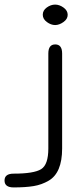

<svg xmlns="http://www.w3.org/2000/svg" viewBox="-139 -652 366 843"><path d="M140.1 -618.7Q158.2 -605.5 158.2 -586.9Q158.2 -568.4 139.6 -555.2Q121.1 -542 103 -542Q85 -542 66.9 -555.2Q48.8 -568.4 48.8 -587.4Q48.8 -606.4 66.4 -619.1Q84 -631.8 103 -631.8Q122.1 -631.8 140.1 -618.7ZM133.8 0Q133.8 107.4 74.2 141.6Q43.9 159.2 8.8 165Q-26.4 170.9 -79.1 170.9Q-119.1 170.9 -119.1 140.6Q-119.1 110.4 -79.1 110.4Q9.8 110.4 41.5 90.8Q73.2 71.3 73.2 0V-417Q73.2 -457 103.5 -457Q133.8 -457 133.8 -417Z"/></svg>

Font: Jura
Style: Medium
Weight: 500
Version: Version 2.6.1